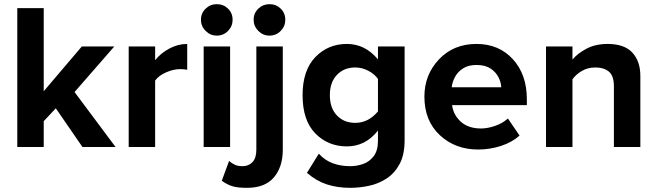

<svg xmlns="http://www.w3.org/2000/svg" viewBox="-20 -706 3158 922"><path d="M535 0H376L248 -186L190 -124V0H63V-667H190V-268L373 -483H529L338 -264Z M725 0H598V-483H725V-417Q751 -450 792.5 -472.5Q834 -495 879 -495V-371Q865 -374 844 -374Q813 -374 777.5 -358.5Q742 -343 725 -319Z M1021 -535Q990 -535 967.5 -557.5Q945 -580 945 -611Q945 -643 967.5 -664.5Q990 -686 1021 -686Q1053 -686 1075 -664.5Q1097 -643 1097 -611Q1097 -580 1075 -557.5Q1053 -535 1021 -535ZM1085 0H958V-483H1085Z M1274 -535Q1243 -535 1220.5 -557.5Q1198 -580 1198 -611Q1198 -643 1220.5 -664.5Q1243 -686 1274 -686Q1306 -686 1328 -664.5Q1350 -643 1350 -611Q1350 -580 1328 -557.5Q1306 -535 1274 -535ZM1166 196Q1120 196 1095 188Q1070 180 1045 162L1080 67Q1094 79 1108.5 85.5Q1123 92 1145 92Q1174 92 1192.5 72.5Q1211 53 1211 13V-483H1338V13Q1338 95 1295.5 145.5Q1253 196 1166 196Z M1662 196Q1600 196 1549.5 179.5Q1499 163 1454 124L1511 32Q1540 64 1578 78Q1616 92 1662 92Q1693 92 1723.5 81.5Q1754 71 1774.5 44Q1795 17 1795 -30V-79Q1735 -3 1646 -3Q1555 -3 1494 -65.5Q1433 -128 1433 -249Q1433 -368 1494 -431.5Q1555 -495 1646 -495Q1733 -495 1795 -421V-483H1923V-33Q1923 36 1899.5 80.5Q1876 125 1837.5 150.5Q1799 176 1753 186Q1707 196 1662 196ZM1686 -116Q1749 -116 1795 -171V-327Q1778 -351 1748 -366.5Q1718 -382 1686 -382Q1632 -382 1598 -346.5Q1564 -311 1564 -249Q1564 -187 1598 -151.5Q1632 -116 1686 -116Z M2276 12Q2166 12 2092 -57Q2018 -126 2018 -242Q2018 -347 2088 -421Q2158 -495 2268 -495Q2376 -495 2443 -421.5Q2510 -348 2510 -229V-201H2151Q2157 -154 2193 -121.5Q2229 -89 2290 -89Q2321 -89 2357.5 -101.5Q2394 -114 2419 -137L2475 -55Q2438 -22 2385 -5Q2332 12 2276 12ZM2387 -287Q2386 -311 2373.5 -335.5Q2361 -360 2335.5 -377Q2310 -394 2268 -394Q2229 -394 2203.5 -377.5Q2178 -361 2165 -336.5Q2152 -312 2149 -287Z M3055 0H2928V-292Q2928 -342 2904 -362Q2880 -382 2839 -382Q2802 -382 2773.5 -365Q2745 -348 2729 -325V0H2602V-483H2729V-420Q2753 -449 2796 -472Q2839 -495 2898 -495Q2978 -495 3016.5 -453.5Q3055 -412 3055 -341Z"/></svg>

Font: UN Bangla
Style: Bold
Weight: 700
Designer: Desinged by Rajon, Unicode developed by Rashed (IMGN)
Version: Version 2.001;March 19, 2023;FontCreator 14.0.0.2901 64-bit